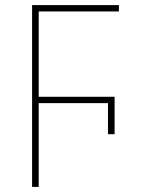

<svg xmlns="http://www.w3.org/2000/svg" viewBox="-20 -734 570 754"><path d="M106 0V-714H447V-689H132V-354H430V-207H404V-329H132V0Z"/></svg>

Font: Noto Sans Mono Condensed Thin
Style: Regular
Weight: 100
Width: 3
Designer: Monotype Design Team
Foundry: Monotype Imaging Inc.
Version: Version 2.014; ttfautohint (v1.8.4.7-5d5b)